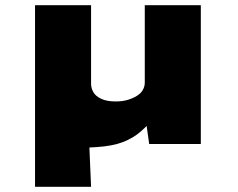

<svg xmlns="http://www.w3.org/2000/svg" viewBox="-20 -555 917 740"><path d="M115 165V-535H331V-232Q331 -215 340 -199.5Q349 -184 370.5 -174Q392 -164 426 -164Q452 -164 472 -170Q492 -176 507.5 -185.5Q523 -195 530.5 -208.5Q538 -222 538 -236V-535H754V0H555L544 -78L584 -112Q553 -75 523.5 -49Q494 -23 454 -7.5Q414 8 351 12Q343 12 333 13Q323 14 314.5 14Q306 14 301 13L321 -69L331 165Z"/></svg>

Font: Lexend Mega Black
Style: Regular
Weight: 900
Version: Version 1.007